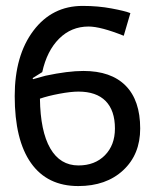

<svg xmlns="http://www.w3.org/2000/svg" viewBox="-20 -625 520 650"><path d="M29.8 -299.8Q29.8 -437 93 -521Q156.2 -605 259.8 -605Q312 -605 357.7 -596.4Q403.3 -587.9 421.4 -580.6L398.9 -503.9Q320.8 -535.2 279.8 -535.2Q221.2 -535.2 179.9 -493.9Q138.7 -452.6 123 -380.9L90.3 -360.4Q90.8 -359.9 91.3 -358.6Q91.8 -357.4 91.8 -356.9L134.3 -368.7Q210 -384.8 262.2 -384.8Q356 -384.8 405.3 -335Q454.6 -285.2 454.6 -189.9Q454.6 -102.1 397 -48.6Q339.4 4.9 245.1 4.9Q140.1 4.9 85 -73Q29.8 -150.9 29.8 -299.8ZM115.2 -291Q116.7 -180.7 150.1 -122.8Q183.6 -64.9 245.6 -64.9Q301.3 -64.9 335.2 -99.4Q369.1 -133.8 369.1 -189.9Q369.1 -251 337.6 -283Q306.2 -314.9 245.6 -314.9Q219.7 -314.9 180.9 -307.6Q142.1 -300.3 115.2 -291Z"/></svg>

Font: Nikodecs
Style: Medium
Weight: 500
Version: Version 0.29